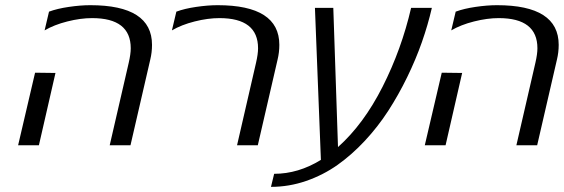

<svg xmlns="http://www.w3.org/2000/svg" viewBox="-20 -560 2173 740"><path d="M193.8 -278.8 129.9 0H49.8L115.2 -279.8ZM168.9 -515.1Q200.7 -526.9 245.4 -533.4Q290 -540 328.1 -540Q565.9 -540 565.9 -387.2Q565.9 -357.9 559.1 -330.1L482.9 0H402.8L476.1 -317.9Q483.9 -351.6 483.9 -374Q483.9 -490.2 335 -490.2Q290.5 -490.2 239.5 -477.3Q188.5 -464.4 151.9 -442.9Z M659.7 -515.1Q691.4 -526.9 736.1 -533.4Q780.8 -540 818.8 -540Q1056.6 -540 1056.6 -387.2Q1056.6 -357.9 1049.8 -330.1L973.6 0H893.6L966.8 -317.9Q974.6 -351.6 974.6 -374Q974.6 -490.2 825.7 -490.2Q781.2 -490.2 730.2 -477.3Q679.2 -464.4 642.6 -442.9Z M1024.4 160.2 1036.6 109.9Q1129.9 109.9 1216.8 56.2L1193.8 -529.8H1264.6L1282.7 6.8Q1381.3 -81.1 1454.6 -225.8Q1527.8 -370.6 1564.5 -529.8H1644.5Q1629.4 -464.4 1606 -397.5Q1582.5 -330.6 1549.3 -262.5Q1516.1 -194.3 1476.3 -132.8Q1436.5 -71.3 1386.2 -17.3Q1335.9 36.6 1280.8 75.7Q1225.6 114.7 1159.7 137.5Q1093.8 160.2 1024.4 160.2Z M1761.2 -278.8 1697.3 0H1617.2L1682.6 -279.8ZM1736.3 -515.1Q1768.1 -526.9 1812.7 -533.4Q1857.4 -540 1895.5 -540Q2133.3 -540 2133.3 -387.2Q2133.3 -357.9 2126.5 -330.1L2050.3 0H1970.2L2043.5 -317.9Q2051.3 -351.6 2051.3 -374Q2051.3 -490.2 1902.3 -490.2Q1857.9 -490.2 1806.9 -477.3Q1755.9 -464.4 1719.2 -442.9Z"/></svg>

Font: Pfennig
Style: Italic
Weight: 500
Italic angle: -13°
Version: Version 20120410 ; ttfautohint (v0.8)